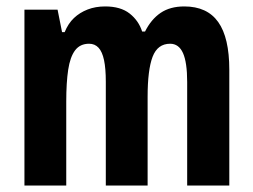

<svg xmlns="http://www.w3.org/2000/svg" viewBox="-20 -577 787 597"><path d="M553 -557Q624 -557 658.5 -508.5Q693 -460 693 -360V0H562V-322Q562 -383 549 -412Q536 -441 509 -441Q470 -441 454.5 -400.5Q439 -360 439 -276V0H309V-323Q309 -364 303.5 -390Q298 -416 286.5 -428.5Q275 -441 257 -441Q229 -441 213.5 -420.5Q198 -400 192 -360Q186 -320 186 -261V0H56V-547H159L173 -477H181Q192 -504 210 -521Q228 -538 252.5 -547.5Q277 -557 307 -557Q355 -557 383 -535Q411 -513 422 -479H431Q450 -517 479.5 -537Q509 -557 553 -557Z"/></svg>

Font: Noto Sans Khmer ExtraCondensed
Style: Bold
Weight: 700
Width: 2
Designer: Danh Hong and the Monotype Design Team
Foundry: Monotype Imaging Inc.
Version: Version 2.004